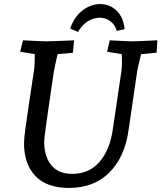

<svg xmlns="http://www.w3.org/2000/svg" viewBox="-20 -908 793 943"><path d="M98 -204Q98 -223 103 -263Q108 -303 119 -376L147 -563Q151 -584 151 -642L79 -654L93 -710Q188 -705 208 -705Q232 -705 344 -710L338 -649L263 -642Q262 -635 258 -621Q253 -599 248 -575Q243 -551 242 -539L228 -445Q212 -337 205 -284.5Q198 -232 197 -212Q197 -139 232 -96.5Q267 -54 334 -54Q417 -54 467.5 -111.5Q518 -169 533 -266L577 -563Q579 -583 579 -607L578 -642L506 -654L519 -710Q609 -705 627 -705Q648 -705 753 -710L749 -649L673 -642Q654 -568 651 -539L611 -266Q592 -135 516.5 -60Q441 15 318 15Q210 15 154 -43.5Q98 -102 98 -204ZM472 -888Q519 -888 552.5 -856Q586 -824 592 -765L554 -756Q544 -788 521 -804.5Q498 -821 470 -821Q439 -821 410.5 -803Q382 -785 363 -751L325 -768Q344 -825 385 -856.5Q426 -888 472 -888Z"/></svg>

Font: Andada Pro Medium
Style: Italic
Weight: 500
Italic angle: -7°
Designer: Carolina Giovagnoli
Foundry: Huerta Tipografica
Version: Version 3.005; ttfautohint (v1.8.4)